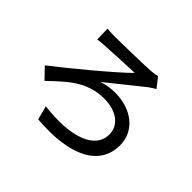

<svg xmlns="http://www.w3.org/2000/svg" viewBox="-167 -1020 1334 1334"><g transform="rotate(45 500.0 -353.0)"><path d="M226 -741 228 -637C249 -640 280 -643 304 -644C353 -647 519 -655 577 -657C495 -573 238 -360 98 -252L173 -174C291 -288 389 -381 554 -381C677 -381 755 -318 755 -230C755 -89 581 -22 304 -56L331 46C680 74 861 -35 861 -229C861 -367 745 -464 575 -464C541 -464 497 -459 453 -444C537 -511 647 -600 714 -653C726 -661 747 -676 763 -684L707 -756C690 -751 663 -747 644 -746C580 -742 354 -737 300 -737C270 -737 243 -739 226 -741Z"/></g></svg>

Font: Noto Sans JP Medium
Style: Regular
Weight: 500
Designer: Ryoko NISHIZUKA 西塚涼子 (kana, bopomofo & ideographs); Paul D. Hunt (Latin, Greek & Cyrillic); Sandoll Communications 산돌커뮤니
Foundry: Adobe
Version: Version 2.004;hotconv 1.0.118;makeotfexe 2.5.65603